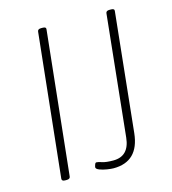

<svg xmlns="http://www.w3.org/2000/svg" viewBox="-106 -789 788 882"><g transform="rotate(-15 287.5 -348.0)"><path d="M96 2Q80 2 81 -10L153 -690Q154 -702 170 -702H178Q195 -702 193 -690L121 -10Q120 2 104 2ZM326 6Q315 6 295.5 3Q276 0 260.5 -6Q245 -12 245 -20Q245 -23 248 -32Q251 -41 256 -41Q264 -41 282 -35Q300 -29 334 -29Q409 -29 418 -115L478 -690Q479 -702 495 -702H503Q520 -702 518 -690L459 -125Q445 6 326 6Z"/></g></svg>

Font: Asap Condensed Condensed Thin
Style: Italic
Weight: 100
Width: 3
Italic angle: -6°
Designer: Pablo Cosgaya
Foundry: Omnibus-Type
Version: Version 3.001; ttfautohint (v1.8.4.7-5d5b)